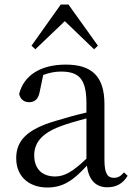

<svg xmlns="http://www.w3.org/2000/svg" viewBox="-20 -818 597 853"><path d="M457 14C496 14 526 -2 547 -37L531 -52C515 -34 503 -28 486 -28C459 -28 444 -45 444 -108V-355C444 -479 388 -531 272 -531C159 -531 85 -482 65 -400C71 -377 86 -364 109 -364C134 -364 151 -377 157 -413L172 -485C199 -495 224 -500 250 -500C329 -500 364 -470 364 -359V-318C320 -308 273 -295 231 -282C99 -244 52 -193 52 -115C52 -32 111 15 190 15C262 15 307 -18 366 -82C374 -22 402 14 457 14ZM398 -599 415 -615 284 -798H250L120 -615L137 -599L268 -724ZM364 -113C301 -53 265 -34 225 -34C169 -34 132 -66 132 -128C132 -183 165 -226 249 -257C283 -270 323 -281 364 -292Z"/></svg>

Font: Source Han Serif KR
Style: Regular
Weight: 400
Designer: Ryoko NISHIZUKA 西塚涼子 (kana & ideographs); Frank Grießhammer (Latin, Greek & Cyrillic); Wenlong ZHANG 张文龙 (bopomofo); San
Foundry: Adobe
Version: Version 2.001;hotconv 1.1.0;makeotfexe 2.6.0